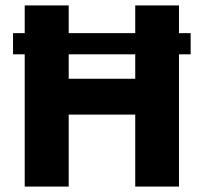

<svg xmlns="http://www.w3.org/2000/svg" viewBox="-20 -687 750 707"><path d="M28 -487V-565H682V-487ZM71 0V-667H233V-397H478V-667H639V0H478V-265H233V0Z"/></svg>

Font: Maven Pro
Style: Bold
Weight: 700
Designer: Joe Prince
Foundry: Joe Prince
Version: Version 2.103